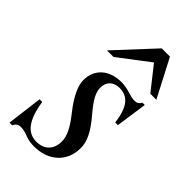

<svg xmlns="http://www.w3.org/2000/svg" viewBox="-210 -728 808 808"><g transform="rotate(45 194.5 -324.0)"><path d="M385 -492 297 -661H248L91 -492H130L267 -596L349 -492ZM366 -442H352C344 -428 337 -424 322 -424C314 -424 305 -425 286 -431C261 -438 247 -441 230 -441C156 -441 109 -399 109 -333C109 -301 129 -256 172 -202C211 -153 228 -119 228 -87C228 -38 199 -10 152 -10C100 -10 66 -51 52 -146H36L16 13H32C39 -3 50 -8 61 -8C72 -8 86 -7 105 1C128 10 143 11 160 11C243 11 304 -40 304 -123C304 -162 286 -201 236 -259C197 -305 182 -334 182 -361C182 -398 206 -418 241 -418C290 -418 320 -385 330 -302H346Z"/></g></svg>

Font: XITS
Style: Italic
Weight: 400
Italic angle: -16.33°
Designer: MicroPress Inc., with final additions and corrections provided by Coen Hoffman, Elsevier (retired)
Version: Version 1.107